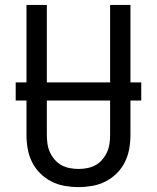

<svg xmlns="http://www.w3.org/2000/svg" viewBox="-20 -755 640 783"><path d="M300 8Q272 8 243.5 3Q215 -2 189.5 -15Q164 -28 143.5 -48.5Q123 -69 110.5 -94.5Q98 -120 93 -148Q88 -176 88 -205V-735H171V-205Q171 -187 173.5 -169Q176 -151 183.5 -134.5Q191 -118 203 -104Q215 -90 230.5 -81.5Q246 -73 264 -69.5Q282 -66 300 -66Q318 -66 336 -69.5Q354 -73 369.5 -81.5Q385 -90 397 -104Q409 -118 416.5 -134.5Q424 -151 426.5 -169Q429 -187 429 -205V-735H512V-205Q512 -176 507 -148Q502 -120 489.5 -94.5Q477 -69 456.5 -48.5Q436 -28 410.5 -15Q385 -2 356.5 3Q328 8 300 8ZM44 -345V-419H556V-345Z"/></svg>

Font: Iosevka Fixed Extended
Style: Regular
Weight: 400
Width: 7
Monospace: yes
Designer: Belleve Invis
Foundry: Belleve Invis
Version: Version 24.1.1; ttfautohint (v1.8.4)